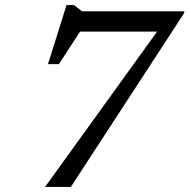

<svg xmlns="http://www.w3.org/2000/svg" viewBox="-20 -736 746 756"><path d="M255 -611.5 307 -630 212 -483.5H169L242 -716H271L303.5 -691.5H706.5L703.5 -682L259 0H157.5L611.5 -629.5L622 -611.5Z"/></svg>

Font: Newsreader 11pt
Style: Italic
Weight: 400
Italic angle: -17°
Version: Version 1.003